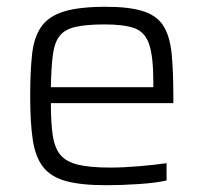

<svg xmlns="http://www.w3.org/2000/svg" viewBox="-20 -538 600 566"><path d="M293 8Q218 8 173.5 -4.5Q129 -17 106.5 -46.5Q84 -76 76.5 -126.5Q69 -177 69 -254Q69 -327 74.5 -377.5Q80 -428 101.5 -459Q123 -490 168 -504Q213 -518 292 -518Q363 -518 403.5 -504.5Q444 -491 462.5 -460.5Q481 -430 486 -379.5Q491 -329 491 -255V-234H130Q130 -176 135.5 -139Q141 -102 158 -81.5Q175 -61 210 -52.5Q245 -44 305 -44Q343 -44 390 -48Q437 -52 471 -57V-6Q441 1 390.5 4.5Q340 8 293 8ZM130 -281H432V-296Q432 -372 419.5 -408Q407 -444 376 -455Q345 -466 289 -466Q236 -466 204 -459Q172 -452 156.5 -433Q141 -414 136 -377.5Q131 -341 130 -281Z"/></svg>

Font: Saira Light
Style: Regular
Weight: 300
Designer: Hector Gatti with collaboration of the Omnibus-Type team
Foundry: Omnibus-Type
Version: Version 1.100; ttfautohint (v1.8.3)